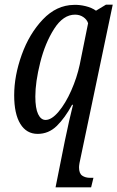

<svg xmlns="http://www.w3.org/2000/svg" viewBox="-20 -566 505 826"><path d="M259 40Q278 -52 294 -115H290Q259 -58 224 -24Q189 10 142 10Q94 10 67.5 -33Q41 -76 41 -156Q41 -240 73.5 -330.5Q106 -421 164.5 -482.5Q223 -544 298 -545Q322 -546 348.5 -539.5Q375 -533 393 -520L436 -546H465L328 107Q320 141 320 154Q320 180 333.5 189.5Q347 199 368 199H382L372 240H219ZM323 -288 359 -466Q354 -482 338.5 -492.5Q323 -503 303 -503Q252 -503 213 -442Q174 -381 153 -297Q132 -213 132 -151Q132 -100 144 -75Q156 -50 176 -50Q202 -50 232 -85.5Q262 -121 286.5 -176.5Q311 -232 323 -288Z"/></svg>

Font: Noto Serif Cond
Style: Italic
Weight: 400
Width: 3
Italic angle: -12°
Designer: Monotype Design Team
Foundry: Monotype Imaging Inc.
Version: Version 1.001